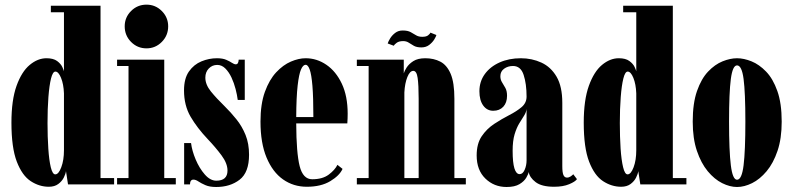

<svg xmlns="http://www.w3.org/2000/svg" viewBox="-20 -774 3325 806"><path d="M185 10Q145 10 109 -13.5Q73 -37 50.5 -95.5Q28 -154 28 -259Q28 -354 49.5 -413.8Q71 -473.5 104.8 -501.5Q138.5 -529.5 175 -529.5Q204 -529.5 219.8 -517.8Q235.5 -506 241.5 -492.8Q247.5 -479.5 248.5 -475V-722.5H193.5V-750H402V-26.5H459V0H265.5L257 -55.5Q255.5 -44 247.8 -28.5Q240 -13 224.5 -1.5Q209 10 185 10ZM212 -42Q226 -42 237.2 -71.8Q248.5 -101.5 248.5 -143.5V-382Q247 -421 236.2 -447.2Q225.5 -473.5 212.5 -473.5Q201.5 -473.5 194.2 -444.5Q187 -415.5 183.2 -366.5Q179.5 -317.5 179.5 -257.5Q179.5 -199.5 182.8 -150.5Q186 -101.5 193.2 -71.8Q200.5 -42 212 -42Z M595 -571Q557 -571 530.2 -598Q503.5 -625 503.5 -663.5Q503.5 -701 530.2 -727.8Q557 -754.5 595 -754.5Q632.5 -754.5 659.2 -727.8Q686 -701 686 -663.5Q686 -625 659.2 -598Q632.5 -571 595 -571ZM471.5 0V-26.5H519.5V-497H471.5V-523.5H669.5V-26.5H718V0Z M887.5 11Q860 11 842.2 3.2Q824.5 -4.5 813 -12.2Q801.5 -20 792 -20Q778 -20 777.5 0H753V-173.5H782Q786 -141 801.5 -104.2Q817 -67.5 839.8 -41.5Q862.5 -15.5 888 -15.5Q935 -15.5 935 -58Q935 -88 909.8 -122Q884.5 -156 852.5 -189.5Q807.5 -237 780 -284.2Q752.5 -331.5 752.5 -394.5Q752.5 -444.5 773.2 -474Q794 -503.5 825.8 -516.5Q857.5 -529.5 890.5 -529.5Q914.5 -529.5 929.5 -523Q944.5 -516.5 953.8 -510.2Q963 -504 970 -504Q981 -504 982 -523.5H1007.5V-354.5H978Q975.5 -375 969 -400.2Q962.5 -425.5 951.8 -448.5Q941 -471.5 926 -486.5Q911 -501.5 892 -501.5Q871 -501.5 856.5 -486.5Q842 -471.5 842 -448Q842 -419 865.2 -390.2Q888.5 -361.5 922.5 -328.5Q948.5 -303 972.2 -273.5Q996 -244 1010.8 -207.5Q1025.5 -171 1025.5 -124.5Q1025.5 -50 985.8 -19.5Q946 11 887.5 11Z M1268 10Q1212 10 1168.2 -20.8Q1124.5 -51.5 1099 -112.5Q1073.5 -173.5 1073.5 -263.5Q1073.5 -337.5 1092 -388.5Q1110.5 -439.5 1139.5 -470.5Q1168.5 -501.5 1201.2 -515.5Q1234 -529.5 1263 -529.5Q1310 -529.5 1350.2 -502Q1390.5 -474.5 1415 -422.5Q1439.5 -370.5 1439.5 -296.5Q1439.5 -277 1438 -256H1223.5Q1224 -131.5 1238 -76.5Q1252 -21.5 1290.5 -21.5Q1334 -21.5 1360 -41Q1386 -60.5 1396.5 -82L1418 -65Q1405.5 -37 1366.5 -13.5Q1327.5 10 1268 10ZM1263 -502Q1252 -502 1243.5 -482.2Q1235 -462.5 1229.5 -414.8Q1224 -367 1223.5 -282.5H1295.5Q1295.5 -366 1291.5 -413.8Q1287.5 -461.5 1280.2 -481.8Q1273 -502 1263 -502Z M1478 0V-26.5H1527.5V-497H1478V-523.5H1675V-466Q1677.5 -475.5 1687 -490.5Q1696.5 -505.5 1715.2 -517.5Q1734 -529.5 1765.5 -529.5Q1801 -529.5 1828.5 -515.2Q1856 -501 1871.8 -464.2Q1887.5 -427.5 1887.5 -359V-26.5H1935.5V0ZM1677.5 -386V-26.5H1737.5V-358.5Q1737.5 -417.5 1733.2 -447Q1729 -476.5 1715 -476.5Q1700.5 -476.5 1690 -450.5Q1679.5 -424.5 1677.5 -386ZM1749 -575Q1729.5 -575 1717.8 -581.5Q1706 -588 1696 -594.8Q1686 -601.5 1672.5 -601.5Q1654.5 -601.5 1644.8 -594Q1635 -586.5 1633 -582L1607.5 -591.5Q1610 -600 1617.8 -612.8Q1625.5 -625.5 1638.8 -635.8Q1652 -646 1670.5 -646Q1691.5 -646 1703.8 -639.2Q1716 -632.5 1726.5 -626Q1737 -619.5 1752.5 -619.5Q1769.5 -619.5 1777.2 -625.8Q1785 -632 1787 -637L1812 -627Q1810.5 -620.5 1802.8 -608Q1795 -595.5 1781.5 -585.2Q1768 -575 1749 -575Z M2106.5 11Q2054 11 2017.5 -24.5Q1981 -60 1981 -121.5Q1981 -170.5 2002 -201.8Q2023 -233 2054.5 -253.8Q2086 -274.5 2117.2 -290.5Q2148.5 -306.5 2169.5 -324.2Q2190.5 -342 2190.5 -368.5Q2190.5 -422 2178.2 -459.5Q2166 -497 2133.5 -497Q2112 -497 2096.2 -485.5Q2080.5 -474 2080.5 -454Q2080.5 -439.5 2087.5 -428.5Q2094.5 -417.5 2101.5 -404.8Q2108.5 -392 2108.5 -372Q2108.5 -343 2092.8 -326Q2077 -309 2050.5 -309Q2024.5 -309 2008.5 -331Q1992.5 -353 1992.5 -391Q1992.5 -431.5 2015 -462.8Q2037.5 -494 2077 -511.8Q2116.5 -529.5 2166.5 -529.5Q2213 -529.5 2252.8 -511.2Q2292.5 -493 2316.5 -452Q2340.5 -411 2340.5 -342V-76.5Q2340.5 -50 2345.2 -39.2Q2350 -28.5 2360 -28.5Q2368.5 -28.5 2375.8 -33.5Q2383 -38.5 2386.5 -42.5L2402 -22Q2395 -11.5 2369.5 -0.8Q2344 10 2306 10Q2254 10 2228.5 -9.5Q2203 -29 2199.5 -52Q2198 -43 2189.2 -28Q2180.5 -13 2160.8 -1Q2141 11 2106.5 11ZM2161.5 -43Q2174.5 -43 2182.5 -61.2Q2190.5 -79.5 2190.5 -101V-316.5Q2189 -302.5 2180 -288.5Q2171 -274.5 2159.8 -256Q2148.5 -237.5 2140.2 -210Q2132 -182.5 2132 -141Q2132 -43 2161.5 -43Z M2587.5 10Q2547.5 10 2511.5 -13.5Q2475.5 -37 2453 -95.5Q2430.5 -154 2430.5 -259Q2430.5 -354 2452 -413.8Q2473.5 -473.5 2507.2 -501.5Q2541 -529.5 2577.5 -529.5Q2606.5 -529.5 2622.2 -517.8Q2638 -506 2644 -492.8Q2650 -479.5 2651 -475V-722.5H2596V-750H2804.5V-26.5H2861.5V0H2668L2659.5 -55.5Q2658 -44 2650.2 -28.5Q2642.5 -13 2627 -1.5Q2611.5 10 2587.5 10ZM2614.5 -42Q2628.5 -42 2639.8 -71.8Q2651 -101.5 2651 -143.5V-382Q2649.5 -421 2638.8 -447.2Q2628 -473.5 2615 -473.5Q2604 -473.5 2596.8 -444.5Q2589.5 -415.5 2585.8 -366.5Q2582 -317.5 2582 -257.5Q2582 -199.5 2585.2 -150.5Q2588.5 -101.5 2595.8 -71.8Q2603 -42 2614.5 -42Z M3074 11Q3044 11 3011.5 -5.2Q2979 -21.5 2951 -55.2Q2923 -89 2905.5 -140.8Q2888 -192.5 2888 -263.5Q2888 -340.5 2906 -392Q2924 -443.5 2952.5 -473.5Q2981 -503.5 3013.2 -516.5Q3045.5 -529.5 3074 -529.5Q3102.5 -529.5 3134.8 -516.5Q3167 -503.5 3196 -473.5Q3225 -443.5 3243.2 -392Q3261.5 -340.5 3261.5 -263.5Q3261.5 -192.5 3244 -140.8Q3226.5 -89 3198.2 -55.2Q3170 -21.5 3137.2 -5.2Q3104.5 11 3074 11ZM3074 -19.5Q3094 -19.5 3101.5 -80Q3109 -140.5 3109 -263.5Q3109 -385.5 3101.5 -442.5Q3094 -499.5 3074 -499.5Q3055.5 -499.5 3048 -442.5Q3040.5 -385.5 3040.5 -263.5Q3040.5 -140.5 3048 -80Q3055.5 -19.5 3074 -19.5Z"/></svg>

Font: Imbue 50pt Black
Style: Regular
Weight: 900
Designer: Tyler Finck
Foundry: Etcetera Type Company
Version: Version 1.102; ttfautohint (v1.8.3)